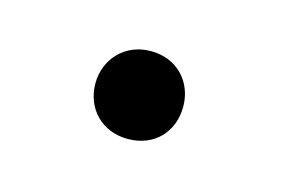

<svg xmlns="http://www.w3.org/2000/svg" viewBox="-33 -423 312 207"><g transform="rotate(15 123.0 -319.0)"><path d="M117 -270C147 -270 166 -291 166 -319C166 -346 147 -368 117 -368C88 -368 68 -346 68 -319C68 -291 88 -270 117 -270Z"/></g></svg>

Font: Repo Light
Style: Regular
Weight: 300
Designer: Stefan Peev
Foundry: Context Ltd
Version: Version 001.502